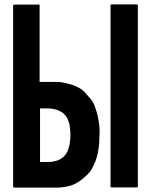

<svg xmlns="http://www.w3.org/2000/svg" viewBox="-20 -860 721 878"><path d="M421.9 -348.6Q427.7 -329.1 431.6 -304.7Q435.5 -281.2 435.5 -261.7Q434.6 -244.1 433.6 -207Q432.6 -190.4 429.7 -173.8Q426.8 -156.2 421.9 -138.7Q418 -125 410.2 -108.4Q402.3 -90.8 393.6 -77.1Q384.8 -65.4 361.3 -44.9Q337.9 -25.4 315.4 -15.6Q301.8 -9.8 280.3 -5.9Q258.8 -2 240.2 -2Q175.8 -2 45.9 -2Q43 -2 42 -2.9Q40 -4.9 40 -6.8Q40 -93.8 40 -266.6Q40 -337.9 40 -480.5Q40 -597.7 40 -834Q40 -835.9 42 -837.9Q43 -838.9 45.9 -838.9Q84 -838.9 161.1 -838.9Q161.1 -720.7 161.1 -485.4Q187.5 -485.4 240.2 -485.4Q258.8 -485.4 283.2 -479.5Q307.6 -473.6 321.3 -467.8Q351.6 -456.1 369.1 -436.5Q386.7 -417 395.5 -406.2Q406.2 -392.6 412.1 -377.9Q418 -362.3 421.9 -348.6ZM301.8 -225.6Q301.8 -233.4 301.8 -248Q301.8 -262.7 299.8 -274.4Q298.8 -287.1 295.9 -297.9Q292 -309.6 288.1 -318.4Q283.2 -327.1 277.3 -334Q270.5 -341.8 262.7 -346.7Q253.9 -352.5 244.1 -356.4Q234.4 -359.4 221.7 -362.3Q209 -364.3 194.3 -364.3Q184.6 -364.3 163.1 -364.3Q163.1 -331.1 163.1 -265.6Q163.1 -216.8 163.1 -119.1Q164.1 -119.1 166 -119.1Q175.8 -119.1 194.3 -119.1Q206.1 -119.1 217.8 -120.1Q228.5 -122.1 238.3 -125Q248 -127.9 256.8 -132.8Q264.6 -137.7 271.5 -143.6Q278.3 -150.4 283.2 -158.2Q289.1 -167 292 -176.8Q295.9 -187.5 297.9 -199.2Q300.8 -211.9 300.8 -225.6Q300.8 -225.6 301.8 -225.6ZM610.4 -835Q610.4 -559.6 610.4 -7.8Q610.4 -5.9 608.4 -3.9Q607.4 -2.9 605.5 -2.9Q566.4 -2.9 490.2 -2.9Q488.3 -2.9 486.3 -3.9Q485.4 -5.9 485.4 -7.8Q485.4 -111.3 485.4 -318.4Q485.4 -490.2 485.4 -835Q485.4 -836.9 486.3 -838.9Q488.3 -839.8 490.2 -839.8Q528.3 -839.8 605.5 -839.8Q607.4 -839.8 608.4 -838.9Q610.4 -836.9 610.4 -835Z"/></svg>

Font: Typeface
Style: Regular
Weight: 400
Version: Version 1.0